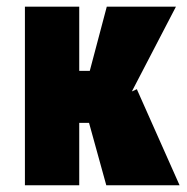

<svg xmlns="http://www.w3.org/2000/svg" viewBox="-20 -548 553 568"><path d="M214.4 -528.3V0H53.7V-528.3ZM500.5 -528.3 321.8 -184.6H193.8L175.3 -338.4H245.6L295.9 -528.3ZM294.4 0 234.9 -215.3 384.8 -284.2 511.2 0Z"/></svg>

Font: Roboto Condensed Black
Style: Regular
Weight: 900
Designer: Christian Robertson
Foundry: Google
Version: Version 3.008; 2023